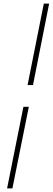

<svg xmlns="http://www.w3.org/2000/svg" viewBox="-20 -832 291 1057"><path d="M19 205.1 108.9 -244.1H138.7L48.3 205.1ZM131.8 -363.8 221.2 -812H250.5L161.6 -363.8Z"/></svg>

Font: Reddit Sans ExtraLight
Style: Italic
Weight: 250
Italic angle: -11.25°
Designer: Stephen Hutchings
Version: Version 1.013